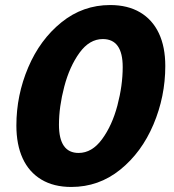

<svg xmlns="http://www.w3.org/2000/svg" viewBox="-20 -730 690 762"><path d="M45 -232Q45 -352 92 -462.5Q139 -573 224 -641.5Q309 -710 417 -710Q487 -710 536 -681Q585 -652 610.5 -598Q636 -544 636 -468Q636 -347 589 -236Q542 -125 457 -56.5Q372 12 263 12Q193 12 144 -17.5Q95 -47 70 -101.5Q45 -156 45 -232ZM292 -123Q345 -123 385 -177.5Q425 -232 446 -311.5Q467 -391 467 -464Q467 -575 388 -575Q335 -575 295.5 -520.5Q256 -466 235 -386Q214 -306 214 -235Q214 -123 292 -123Z"/></svg>

Font: Azeret Mono
Style: Bold Italic
Weight: 700
Italic angle: -12°
Designer: Martin Vácha
Foundry: Displaay
Version: Version 1.000; Glyphs 3.0.3, build 3074